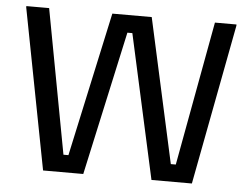

<svg xmlns="http://www.w3.org/2000/svg" viewBox="-48 -710 997 769"><g transform="rotate(5 450.0 -325.0)"><path d="M313.3 0 440 -579.2H460L587.5 0H750L872.5 -645V-650H785.8L679.2 -70H659.2L531.7 -650H373.3L247.5 -70H227.5L119.2 -650H27.5V-645L151.7 0Z"/></g></svg>

Font: Familjen Grotesk
Style: Regular
Weight: 400
Designer: Anders Wikstroem, Jonas Baeckman, Matilda Gysing, Kristian Moeller
Foundry: Familjen STHLM AB
Version: Version 2.000